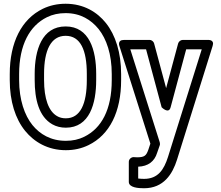

<svg xmlns="http://www.w3.org/2000/svg" viewBox="-20 -766 1179 1024"><path d="M576 -339C576 -181 521 -82 430 -37C400 -22 368 -15 331 -15C251 -15 193 -50 153 -99C111 -151 82 -234 82 -339V-371C82 -528 139 -629 230 -674C260 -689 293 -696 330 -696C410 -696 466 -660 506 -611C548 -558 576 -477 576 -371ZM626 -339V-371C626 -485 596 -579 545 -643C498 -702 426 -746 330 -746C286 -746 245 -737 208 -719C95 -664 32 -540 32 -371V-339C32 -225 62 -132 114 -68C162 -9 235 35 331 35C375 35 415 26 452 8C565 -47 626 -170 626 -339ZM331 -85C458 -85 493 -214 493 -339V-372C493 -498 457 -625 330 -625C203 -625 165 -498 165 -372V-339C165 -237 187 -144 259 -103C280 -91 305 -85 331 -85ZM331 -135C313 -135 297 -139 284 -147C239 -173 215 -240 215 -339V-372C215 -497 251 -575 330 -575C409 -575 443 -499 443 -372V-339C443 -213 409 -135 331 -135ZM717 123C770 121 804 95 818 49L832 9C834 4 833 -2 832 -7L675 -503H759L842 -194C842 -194 880 -155 890 -194L973 -503H1056L876 71C854 140 822 188 748 188C736 188 725 187 717 186ZM748 238C853 238 900 162 924 86L1114 -521C1125 -555 1092 -553 1090 -553H954C944 -553 933 -545 930 -534L866 -296L802 -534C800 -543 790 -553 778 -553H641C605 -553 616 -522 617 -520L782 0L771 33C760 63 752 73 711 73C708 73 700 72 692 72C681 72 667 82 667 97V204C667 235 719 238 748 238Z"/></svg>

Font: Asimov
Style: NarOu
Weight: 500
Designer: Google
Version: Version 2.000980; 2014